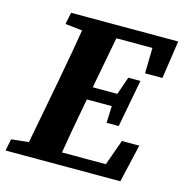

<svg xmlns="http://www.w3.org/2000/svg" viewBox="-101 -749 805 841"><g transform="rotate(15 301.5 -328.5)"><path d="M-2 0H149.9L162.8 -68.7H148.9L8.8 -53.7L-2 0ZM75.7 0H229.4C246.1 -103 264.8 -207 284.6 -310.7L350.4 -657H196C179.3 -554 161.3 -450 141.6 -347L75.7 0ZM108.3 -603.3 245.2 -588.3H260.8L273.9 -657H119.2L108.3 -603.3ZM149.9 0H518.6L558.3 -172.2H479.5L417.9 0L498.9 -55.8H160.7L149.9 0ZM209.1 -308.2H422.5L433.4 -366.4H220.2L209.1 -308.2ZM262.5 -600.5H562.3L504.3 -657L500.7 -484.8H579.5L605 -657H273.9L262.5 -600.5ZM394.1 -231.9H449.1L489.8 -447.3H434.8L401.8 -351.4L398.1 -332.8L394.1 -231.9Z"/></g></svg>

Font: Source Serif Variable
Style: Italic
Weight: 389
Italic angle: -12°
Designer: Frank Grießhammer
Foundry: Adobe Systems Incorporated
Version: Version 3.001;hotconv 1.0.111;makeotfexe 2.5.65597